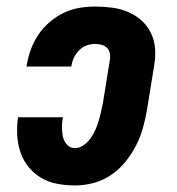

<svg xmlns="http://www.w3.org/2000/svg" viewBox="-20 -558 540 586"><path d="M209 8Q182 8 155 3Q128 -2 106 -15Q84 -28 67.5 -48Q51 -68 42.5 -93Q34 -118 32.5 -145.5Q31 -173 35 -200H172Q169 -185 169 -170Q169 -155 172 -141Q175 -127 184.5 -116.5Q194 -106 209 -106Q223 -106 235.5 -115Q248 -124 256.5 -136Q265 -148 271 -161.5Q277 -175 281 -188.5Q285 -202 288 -215.5Q291 -229 294 -243L315 -373Q317 -383 315.5 -393.5Q314 -404 307.5 -411Q301 -418 291 -421Q281 -424 271 -424Q258 -424 245 -419.5Q232 -415 222 -405Q212 -395 206 -382.5Q200 -370 198 -357Q198 -357 198 -356.5Q198 -356 197 -355H61Q61 -356 61 -357.5Q61 -359 62 -361Q66 -385 74.5 -408Q83 -431 97.5 -452.5Q112 -474 132 -491Q152 -508 175 -519Q198 -530 222.5 -534Q247 -538 271 -538Q297 -538 323 -534.5Q349 -531 372 -521Q395 -511 413 -494.5Q431 -478 441.5 -455.5Q452 -433 453.5 -407Q455 -381 450 -355L429 -225Q424 -196 416.5 -168.5Q409 -141 395.5 -114.5Q382 -88 363 -64.5Q344 -41 319 -24Q294 -7 265.5 0.5Q237 8 209 8Z"/></svg>

Font: Iosevka Slab Heavy
Style: Italic
Weight: 900
Italic angle: -9°
Monospace: yes
Designer: Belleve Invis
Foundry: Belleve Invis
Version: Version 11.1.0; ttfautohint (v1.8.3)